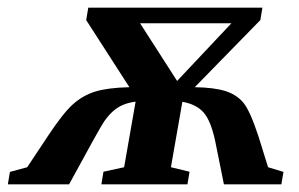

<svg xmlns="http://www.w3.org/2000/svg" viewBox="-78 -479 778 499"><path d="M653.3 0H503.9L481.4 -111.8Q470.2 -164.6 451.4 -186.3Q432.6 -208 396 -214.4L366.2 -44.4L414.6 -32.7L409.2 0H185.5L190.9 -32.7L244.6 -44.4L274.4 -214.8Q255.9 -212.4 241.9 -206.5Q228 -200.7 216.1 -190.2Q204.1 -179.7 192.9 -163.6Q181.6 -147.5 101.6 0H-57.6L-52.2 -32.2L-7.3 -44.4L45.9 -124.5Q85.9 -185.1 111.6 -208Q137.2 -231 169.4 -241Q201.7 -251 258.3 -252.4L146 -426.8L151.4 -459H604L598.6 -426.8L428.2 -252.4Q479.5 -251.5 508.3 -242.2Q537.1 -232.9 554.4 -212.2Q571.8 -191.4 593.8 -124.5L618.7 -44.4L658.7 -32.2ZM382.3 -268.6 523.4 -418.5H286.1Z"/></svg>

Font: Tinos
Style: Bold Italic
Weight: 700
Italic angle: -16.333°
Designer: Steve Matteson
Foundry: Monotype Imaging Inc.
Version: Version 1.23